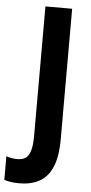

<svg xmlns="http://www.w3.org/2000/svg" viewBox="-119 -800 472 995"><g transform="rotate(5 116.5 -302.5)"><path d="M21 160Q-25 160 -58 149V26Q-45 31 -30.5 33.5Q-16 36 1 36Q23 36 40 26.5Q57 17 66.5 -11Q76 -39 76 -94V-765H215V-87Q215 5 191.5 59Q168 113 124.5 136.5Q81 160 21 160Z"/></g></svg>

Font: Noto Sans Tamil UI Condensed
Style: Bold
Weight: 700
Width: 3
Designer: Jelle Bosma - Monotype Design Team
Foundry: Monotype Imaging Inc.
Version: Version 2.004; ttfautohint (v1.8.4.7-5d5b)